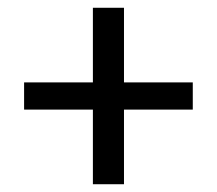

<svg xmlns="http://www.w3.org/2000/svg" viewBox="-20 -474 558 494"><path d="M219 -192H42V-262H219V-454H299V-262H476V-192H299V0H219Z"/></svg>

Font: TajawalTap Med
Style: Regular
Weight: 500
Designer: Boutros Fonts
Foundry: Created by Boutros International 2017
Version: Version 2.700